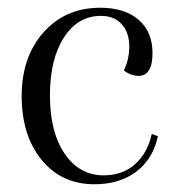

<svg xmlns="http://www.w3.org/2000/svg" viewBox="-20 -464 456 496"><path d="M224 12Q139 12 87.5 -51Q36 -114 36 -216Q36 -317 92.5 -380.5Q149 -444 239 -444Q302 -444 338 -413Q374 -382 374 -327Q374 -268 338 -268Q318 -268 300 -282Q314 -312 314 -343Q314 -380 294.5 -401.5Q275 -423 241 -423Q181 -423 145 -367Q109 -311 109 -217Q109 -123 147 -67Q185 -11 248 -11Q296 -11 328.5 -39.5Q361 -68 372 -118L388 -112Q375 -53 332 -20.5Q289 12 224 12Z"/></svg>

Font: Arapey Thin
Style: Regular
Weight: 100
Designer: Eduardo Rodriguez Tunni
Foundry: Eduardo Rodriguez Tunni
Version: Version 4.000;hotconv 1.0.109;makeotfexe 2.5.65596